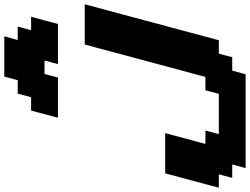

<svg xmlns="http://www.w3.org/2000/svg" viewBox="-155 -885 1165 895"><g transform="rotate(-90 427.5 -437.5)"><path d="M91.3 125H528.8L545.9 62.5H608.4L625 0H687.5Q715.3 -104 771.2 -312.3Q827.1 -520.5 855 -625H667.5L516.6 -62.5H454.1L437.5 0H250L266.6 -62.5H204.1L254.4 -250H66.9Q55.7 -208 33.4 -125Q11.2 -42 0 0H62.5L45.9 62.5H108.4ZM576.2 -750H763.7Q769 -770.5 780 -812.5Q791 -854.5 796.9 -875H734.4L751 -937.5H688.5L705.6 -1000H518.1L501 -937.5H438.5L421.9 -875H359.4Q354 -854 343 -812.5Q332 -771 326.2 -750H513.7L530.3 -812.5H592.8Z"/></g></svg>

Font: Faithful 32x
Style: SemiboldOblique
Weight: 400
Foundry: Faithful Resource Pack
Version: Version 1.0; January 27, 2023